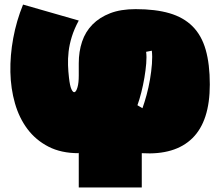

<svg xmlns="http://www.w3.org/2000/svg" viewBox="-20 -627 964 841"><path d="M325 -537Q305 -500 294.5 -466Q284 -432 280.5 -401Q277 -370 278 -341.5Q279 -313 282 -288Q286 -251 293 -236Q300 -221 307 -223.5Q314 -226 319.5 -245Q325 -264 325 -296V-350Q325 -401 339.5 -444.5Q354 -488 385 -519.5Q416 -551 462.5 -569Q509 -587 574 -587Q661 -587 722.5 -569Q784 -551 823.5 -511.5Q863 -472 881 -409Q899 -346 899 -257Q899 -97 823 -22Q747 53 601 44V194H325V44H324Q248 44 192.5 15.5Q137 -13 100.5 -61.5Q64 -110 45.5 -174.5Q27 -239 25.5 -311.5Q24 -384 38 -460Q52 -536 81 -607ZM620 -400Q623 -379 620.5 -349Q618 -319 612.5 -286.5Q607 -254 599 -222.5Q591 -191 582 -166L604 -153Q613 -178 622 -211Q631 -244 637 -279Q643 -314 645.5 -347Q648 -380 645 -405ZM325 44V43H322Z"/></svg>

Font: ChangwonDangamAsac Bold
Style: Regular
Weight: 700
Designer: Choi Chi-young, Lee Youngbeen, Kim Jungjin, Yoon Jihee, Han Dohee
Foundry: YoonDesign Inc.
Version: Version 1.010;Build 20210623